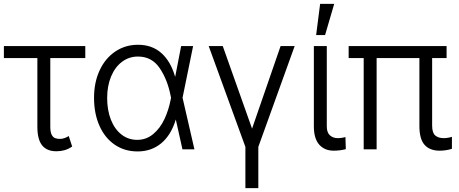

<svg xmlns="http://www.w3.org/2000/svg" viewBox="-20 -767 2358 986"><path d="M418 -468.8H238.3V-116.2Q238.3 -89.4 245.1 -75.7Q252 -62 262.5 -57.9Q272.9 -53.7 288.1 -53.7Q299.8 -53.7 311.5 -57.9Q323.2 -62 333 -68.4L350.6 -14.6Q330.6 -1 311 4.4Q291.5 9.8 269.5 9.8Q220.7 9.8 196.3 -20.5Q171.9 -50.8 171.9 -116.2V-468.8H0V-530.3H418Z M462.9 -264.6Q462.9 -343.8 491.7 -405.8Q520.5 -467.8 572 -502.4Q623.5 -537.1 688.5 -537.1Q761.2 -537.1 809.1 -494.1Q856.9 -451.2 878.9 -374H879.9L910.2 -530.3H971.7L917.5 -265.1L978.5 0H917L882.8 -153.3Q858.9 -73.7 808.3 -31.5Q757.8 10.7 686.5 10.7Q619.6 10.7 568.8 -24.2Q518.1 -59.1 490.5 -121.6Q462.9 -184.1 462.9 -264.6ZM684.6 -48.8Q731 -48.8 766.6 -78.4Q802.2 -107.9 824.2 -154.8Q846.2 -201.7 856.4 -254.9L858.4 -265.1L856.4 -274.4Q840.3 -357.9 800 -417.2Q759.8 -476.6 688.5 -476.6Q642.6 -476.6 606.7 -449.7Q570.8 -422.9 550.5 -374.3Q530.3 -325.7 530.3 -263.7Q530.3 -201.7 549.3 -152.8Q568.4 -104 603.5 -76.4Q638.7 -48.8 684.6 -48.8Z M1124 -530.3 1274.4 -106.4 1420.9 -530.3H1493.2L1306.6 -12.7V199.2H1240.2V-12.7L1051.8 -530.3Z M1658.2 -530.3V-118.2Q1658.2 -86.4 1674.3 -72Q1690.4 -57.6 1714.8 -57.6Q1726.1 -57.6 1737.8 -59.6Q1749.5 -61.5 1753.9 -63.5L1755.9 -1Q1727.1 6.8 1693.4 6.8Q1647 6.8 1619.4 -24.2Q1591.8 -55.2 1591.8 -118.2V-530.3ZM1624 -747.1H1696.3L1649.4 -586.9H1603.5Z M2273.4 -468.8H2199.2V-122.1Q2199.2 -85 2215.1 -71.3Q2231 -57.6 2258.8 -57.6Q2269.5 -57.6 2281 -59.6Q2292.5 -61.5 2300.8 -64.5V-2.9Q2271.5 6.8 2237.3 6.8Q2187.5 6.8 2160.6 -22.9Q2133.8 -52.7 2133.8 -119.1V-468.8H1914.1V0H1847.7V-468.8H1770.5V-530.3H2273.4Z"/></svg>

Font: Pretendard Light
Style: Regular
Weight: 300
Designer: Base glyphs from Inter by Rasmus Andersson; Hangeul glyphs from Noto Sans CJK(Source Han Sans) by Jang Soo-young and Kan
Foundry: Kil Hyung-jin
Version: Version 1.309